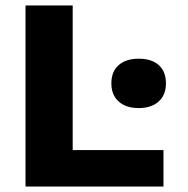

<svg xmlns="http://www.w3.org/2000/svg" viewBox="-20 -680 684 700"><path d="M245 -133H576V0H73V-660H245ZM585 -376Q585 -334 558.5 -310Q532 -286 486 -286Q439 -286 412.5 -310Q386 -334 386 -376Q386 -419 412.5 -442.5Q439 -466 486 -466Q533 -466 559 -442.5Q585 -419 585 -376Z"/></svg>

Font: Elaine Sans
Style: Bold
Weight: 700
Designer: Wei Huang
Foundry: Wei Huang
Version: Version 2.001;December 24, 2019;FontCreator 12.0.0.2547 64-b